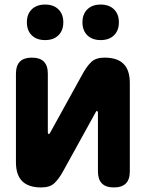

<svg xmlns="http://www.w3.org/2000/svg" viewBox="-20 -813 640 843"><path d="M50 -101V-490Q50 -525 67.5 -542.5Q85 -560 120 -560Q155 -560 172.5 -542.5Q190 -525 190 -490V-230Q192 -224 194 -224Q196 -224 197 -226L200 -230L343 -489Q361 -522 381 -541Q401 -560 439 -560Q495 -560 522.5 -532.5Q550 -505 550 -449V-60Q550 -25 532.5 -7.5Q515 10 480 10Q445 10 427.5 -7.5Q410 -25 410 -60V-320Q408 -326 406 -326Q404 -326 403 -325L400 -320L257 -61Q239 -28 219 -9Q199 10 161 10Q105 10 77.5 -17.5Q50 -45 50 -101ZM422 -637Q385 -637 363.5 -658Q342 -679 342 -715Q342 -751 363.5 -772Q385 -793 422 -793Q459 -793 480.5 -772Q502 -751 502 -715Q502 -679 480.5 -658Q459 -637 422 -637ZM178 -637Q141 -637 119.5 -658Q98 -679 98 -715Q98 -751 119.5 -772Q141 -793 178 -793Q215 -793 236.5 -772Q258 -751 258 -715Q258 -679 236.5 -658Q215 -637 178 -637Z"/></svg>

Font: Maple Mono NL ExtraBold
Style: Regular
Weight: 800
Monospace: yes
Designer: subframe7536
Version: Version 7.000